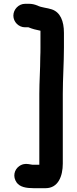

<svg xmlns="http://www.w3.org/2000/svg" viewBox="-20 -820 405 1006"><path d="M111 -800H134C147 -800 161 -797 176 -791C197 -780 228 -779 251 -771C296 -756 315 -710 315 -648V-570C315 -491 309 -407 309 -328V37C309 103 285 166 219 166H156C117 166 84 160 67 136C46 106 54 70 80 51C102 35 122 38 149 43H186V-328C186 -392 191 -458 191 -520C192 -539 192 -555 192 -570V-659C167 -664 151 -668 129 -677H111C78 -677 50 -705 50 -738C50 -771 78 -800 111 -800Z"/></svg>

Font: Blanket
Style: Reversed
Weight: 700
Foundry: Cannot Into Space Fonts
Version: Version 0.9